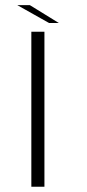

<svg xmlns="http://www.w3.org/2000/svg" viewBox="-20 -706 330 726"><path d="M98.5 0H148V-586H98.5ZM165.5 -619H202.5L93 -686.5H45.5Z"/></svg>

Font: Anybody ExtraExpanded ExtraLight
Style: Regular
Weight: 250
Width: 8
Version: Version 1.113;gftools[0.9.25]